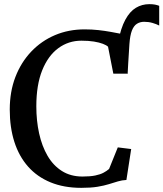

<svg xmlns="http://www.w3.org/2000/svg" viewBox="-20 -894 787 925"><path d="M594.5 -537.5 559 -573.5 549 -691Q562 -759 583.8 -799Q605.5 -839 634.8 -856.5Q664 -874 699.5 -874Q715.5 -874 726.8 -871.8Q738 -869.5 747 -866V-771Q733.5 -778 714.8 -783.5Q696 -789 674.5 -789Q655 -789 639.8 -779.5Q624.5 -770 615.5 -746.8Q606.5 -723.5 603.5 -682ZM371.5 11Q288 11 223.5 -15.5Q159 -42 115.2 -91.5Q71.5 -141 49.2 -210.5Q27 -280 27 -366Q27 -452.5 54.2 -523.2Q81.5 -594 130.5 -645.5Q179.5 -697 245 -724.8Q310.5 -752.5 387.5 -752.5Q423 -752.5 454.2 -749Q485.5 -745.5 513 -740.5Q540.5 -735.5 563.5 -731Q586.5 -726.5 605 -724.5L595 -539H526L500.5 -669Q492.5 -676.5 475.5 -683Q458.5 -689.5 432.5 -693.8Q406.5 -698 372 -698Q310 -698 260.8 -661.8Q211.5 -625.5 183.2 -555Q155 -484.5 155 -382Q155 -312.5 168.5 -251.2Q182 -190 209.2 -143.2Q236.5 -96.5 278.5 -70Q320.5 -43.5 377.5 -43.5Q414.5 -43.5 438.8 -48.5Q463 -53.5 478.5 -61.8Q494 -70 505.5 -80L547.5 -184L612 -176L589 -27Q567.5 -26 547.8 -20Q528 -14 504.8 -6.8Q481.5 0.5 449.5 5.8Q417.5 11 371.5 11Z"/></svg>

Font: Merriweather 24pt Medium
Style: Regular
Weight: 500
Designer: Eben Sorkin
Foundry: Eben Sorkin
Version: Version 2.100